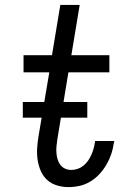

<svg xmlns="http://www.w3.org/2000/svg" viewBox="-20 -755 540 783"><path d="M259 8Q235 8 212 1Q189 -6 172.5 -21Q156 -36 146.5 -57.5Q137 -79 133.5 -102.5Q130 -126 131.5 -150.5Q133 -175 137 -199L181 -460H76V-530H192L226 -735H305L271 -530H426V-460H259L214 -188Q212 -174 210.5 -160Q209 -146 210 -132.5Q211 -119 214.5 -106.5Q218 -94 225.5 -83.5Q233 -73 245 -67.5Q257 -62 271 -62Q284 -62 297 -66.5Q310 -71 320.5 -79.5Q331 -88 339 -99.5Q347 -111 352.5 -123.5Q358 -136 361.5 -148.5Q365 -161 367 -174Q367 -176 367.5 -177.5Q368 -179 368 -180H446Q446 -178 445.5 -175.5Q445 -173 444 -171Q441 -148 433.5 -126Q426 -104 414 -83.5Q402 -63 385.5 -45Q369 -27 348 -14.5Q327 -2 304.5 3Q282 8 259 8ZM73 -275V-339H336V-275Z"/></svg>

Font: Iosevka Slab Oblique
Style: Regular
Weight: 400
Italic angle: -9°
Monospace: yes
Designer: Belleve Invis
Foundry: Belleve Invis
Version: Version 11.1.1; ttfautohint (v1.8.3)